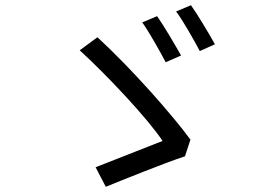

<svg xmlns="http://www.w3.org/2000/svg" viewBox="-20 -763 1040 737"><path d="M583 -701 526 -677C552 -641 594 -566 616 -524L675 -550C653 -589 608 -666 583 -701ZM713 -743 656 -719C683 -683 724 -610 747 -567L805 -593C783 -633 738 -708 713 -743ZM690 -163 711 -227C645 -318 482 -503 354 -620L286 -570C391 -474 548 -307 604 -222C549 -200 409 -145 347 -121L386 -46C453 -73 608 -136 690 -163Z"/></svg>

Font: Squished Noto Sans CJK JP Regular
Style: Regular
Weight: 400
Designer: Ryoko NISHIZUKA (kana & ideographs); Paul D. Hunt (Latin, Greek & Cyrillic); Wenlong ZHANG (bopomofo); Sandoll Communica
Foundry: Adobe Systems Incorporated
Version: Version 1.004;PS 1.004;hotconv 1.0.82;makeotf.lib2.5.63406